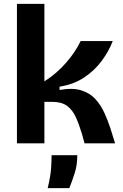

<svg xmlns="http://www.w3.org/2000/svg" viewBox="-20 -736 632 986"><path d="M67 0V-716H208V-318Q272 -359 320 -414.5Q368 -470 394 -525H559Q539 -473 502.5 -423.5Q466 -374 412 -338Q358 -302 286 -291V-274Q353 -286 397.5 -272Q442 -258 470 -227Q498 -196 516 -156.5Q534 -117 547 -77L571 0H414L401 -48Q386 -98 369 -135Q352 -172 324 -192.5Q296 -213 248 -213H208V0ZM225 230Q240 167 242.5 126.5Q245 86 245 61H377Q377 112 363 155Q349 198 336 230Z"/></svg>

Font: Bricolage Grotesque 10pt Bricolage Grotesque 10pt Regular
Style: Bold
Weight: 700
Designer: Mathieu Triay
Foundry: Atelier Triay
Version: Version 1.000; ttfautohint (v1.8.4.7-5d5b);gftools[0.9.32]